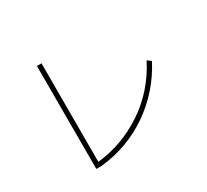

<svg xmlns="http://www.w3.org/2000/svg" viewBox="-145 -986 1291 1195"><g transform="rotate(-30 500.0 -388.0)"><path d="M234 -18V-758H267V-50Q447 -69 601 -172Q755 -275 843 -447L870 -427Q780 -255 623 -146.5Q466 -38 272 -18Z"/></g></svg>

Font: IBM Plex Sans JP ExtraLight
Style: Regular
Weight: 200
Designer: Mike Abbink; Paul van der Laan; Pieter van Rosmalen; Wujin Sim; Yejin Wi; Jinhee Kim; Boomi Park; Yona Kim; Kichan Ma
Foundry: Sandoll Inc.
Version: Version 1.001